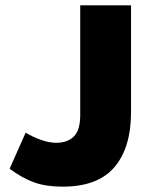

<svg xmlns="http://www.w3.org/2000/svg" viewBox="-20 -688 566 718"><path d="M214 10Q152 10 107.5 -6Q63 -22 16 -57L76 -192Q102 -176 133 -165Q164 -154 190 -154Q232 -154 256 -177.5Q280 -201 280 -258V-668H470V-268Q470 -136 408 -63Q346 10 214 10Z"/></svg>

Font: Celebes Black
Style: Regular
Weight: 900
Designer: Anugrah Pasau
Foundry: Lafontype
Version: Version 1.000; ttfautohint (v1.8.4)